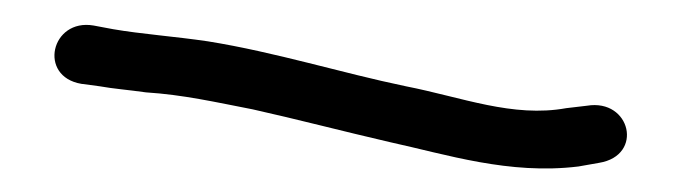

<svg xmlns="http://www.w3.org/2000/svg" viewBox="-20 -66 562 158"><path d="M62 5C73 7 86 8 100 10C131 12 157 18 188 24C224 32 262 42 301 51C347 61 399 78 456 71L473 68C510 62 499 15 463 21L446 23C402 31 360 14 314 5C261 -6 207 -23 151 -32C124 -36 96 -38 73 -42L57 -45C22 -51 11 -3 47 3Z"/></svg>

Font: Stray Cat
Style: Bd
Weight: 700
Version: Version 1.0